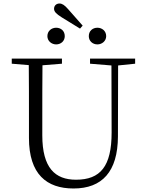

<svg xmlns="http://www.w3.org/2000/svg" viewBox="-20 -1059 832 1094"><path d="M332 -960 436 -896 451 -913 368 -1007C348 -1030 334 -1039 319 -1039C301 -1039 288 -1027 288 -1009C288 -993 300 -980 332 -960ZM300 -806C327 -806 349 -825 349 -853C349 -883 327 -901 300 -901C274 -901 250 -883 250 -853C250 -825 274 -806 300 -806ZM535 -806C561 -806 585 -825 585 -853C585 -883 561 -901 535 -901C508 -901 486 -883 486 -853C486 -825 508 -806 535 -806ZM493 -696 615 -686 616 -304C616 -111 552 -35 413 -35C294 -35 221 -102 221 -288V-389C221 -491 221 -589 222 -687L333 -696V-725H47V-696L144 -688C145 -589 145 -489 145 -389V-273C145 -66 246 15 399 15C562 15 651 -81 652 -281L653 -686L750 -696V-725H493Z"/></svg>

Font: Noto Serif CJK HK Light
Style: Regular
Weight: 300
Designer: Ryoko NISHIZUKA 西塚涼子 (kana & ideographs); Frank Grießhammer (Latin, Greek & Cyrillic); Wenlong ZHANG 张文龙 (bopomofo); San
Foundry: Adobe
Version: Version 2.001;hotconv 1.1.0;makeotfexe 2.6.0